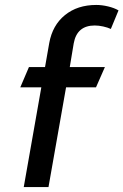

<svg xmlns="http://www.w3.org/2000/svg" viewBox="-20 -756 499 776"><path d="M147 -403H62L97 -485H162L179 -582Q192 -654 242.5 -695Q293 -736 369 -736Q392 -736 417 -730Q442 -724 459 -714L428 -639Q415 -645 397 -649Q379 -653 363 -653Q291 -653 278 -581L262 -485H404L368 -403H247L176 0H76Z"/></svg>

Font: Niramit Medium
Style: Italic
Weight: 500
Italic angle: -10°
Designer: Katatrad Aksorn Co.,Ltd.
Foundry: Cadson Demak Co.,Ltd.
Version: Version 1.000; ttfautohint (v1.6)